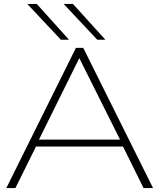

<svg xmlns="http://www.w3.org/2000/svg" viewBox="-20 -951 807 971"><path d="M12 0 364 -709H401L754 0H706L602 -210H162L58 0ZM177 -245H587L381 -657ZM472 -750 302 -931H349L513 -750ZM288 -750 118 -931H166L329 -750Z"/></svg>

Font: Georama Expanded ExtraLight
Style: Regular
Weight: 250
Width: 7
Designer: Jean-Baptiste Levee
Foundry: Production Type
Version: Version 1.001